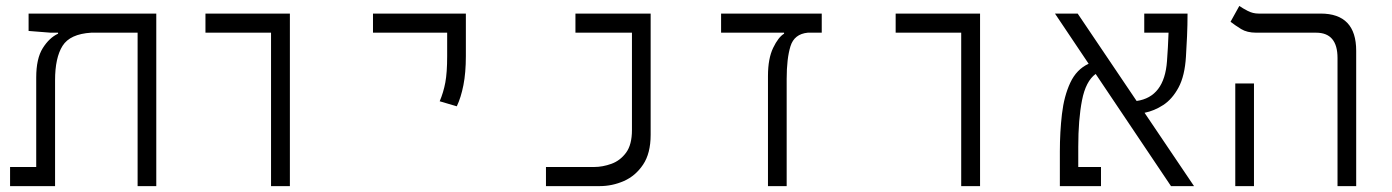

<svg xmlns="http://www.w3.org/2000/svg" viewBox="-20 -632 4728 652"><path d="M510.7 0H447.3V-521H289.6Q217.8 -516.6 192.4 -476.3Q167 -436 167 -359.4V0H14.2V-64.9H103V-368.7Q103 -433.1 125.2 -468.5Q147.5 -503.9 177.2 -517.6V-521H151.9L77.1 -526.9V-585.9H510.7Z M900.4 0V-521H677.7V-585.9H964.4V0Z M1531.2 -271 1473.1 -288.1Q1485.8 -317.9 1492.2 -351.6Q1498.5 -385.3 1498.5 -441.4V-521H1246.6V-585.9H1562V-441.4Q1562 -385.3 1553.7 -343Q1545.4 -300.8 1531.2 -271Z M1834 0V-64.9H1997.1Q2026.4 -64.9 2056.2 -75.7Q2085.9 -86.4 2106 -113.5Q2126 -140.6 2126 -190.4V-521H1934.1V-585.9H2189.5V-174.3Q2189.5 -111.3 2163.8 -73Q2138.2 -34.7 2098.6 -17.3Q2059.1 0 2016.6 0Z M2770.5 -585.9V-521H2723.1Q2677.2 -516.6 2664.3 -474.9Q2651.4 -433.1 2651.4 -364.3V0H2587.9V-373.5Q2587.9 -433.1 2605.5 -469.5Q2623 -505.9 2642.6 -517.6V-521H2428.7V-585.9Z M3244.1 0V-521H3021.5V-585.9H3308.1V0Z M3956.5 0 3700.7 -380.9Q3667 -356.4 3654.3 -291.3Q3641.6 -226.1 3641.6 -133.3V-64.9H3718.8V0H3579.1V-117.7Q3579.1 -183.6 3586.2 -244.6Q3593.3 -305.7 3614.5 -351.1Q3635.7 -396.5 3676.8 -415.5L3562.5 -585.9H3639.6L3839.8 -289.1Q3934.1 -302.7 3942.9 -424.3Q3944.8 -447.3 3946 -471.9Q3947.3 -496.6 3948.2 -521H3865.7V-585.9H4012.7Q4012.7 -547.4 4011 -509Q4009.3 -470.7 4007.3 -439.9Q4003.4 -374.5 3982.2 -335Q3960.9 -295.4 3930.2 -275.4Q3899.4 -255.4 3866.7 -249L4034.7 0Z M4522 0V-435.1Q4522 -521 4449.2 -521H4246.1Q4214.8 -521 4194.6 -533.4Q4174.3 -545.9 4158.7 -558.1L4188.5 -611.8Q4199.7 -604 4217 -595Q4234.4 -585.9 4253.9 -585.9H4464.8Q4585.4 -585.9 4585.4 -459.5V0ZM4174.8 0V-348.6H4238.3V0Z"/></svg>

Font: Cascadia Code NF Light
Style: Regular
Weight: 300
Monospace: yes
Designer: Aaron Bell
Foundry: Saja Typeworks
Version: Version 2404.023; ttfautohint (v1.8.4)